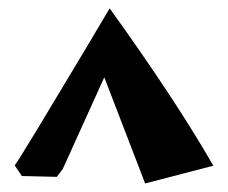

<svg xmlns="http://www.w3.org/2000/svg" viewBox="-20 -758 539 454"><path d="M239.3 -738.3Q397.5 -518.1 484.4 -366.2L323.2 -324.2L226.6 -575.2L128.4 -358.4L114.3 -339.8L31.7 -341.8L14.6 -367.2Q15.1 -364.7 71.3 -457.5Q127.4 -550.3 183.6 -644.5Z"/></svg>

Font: Noot
Style: Regular
Weight: 400
Designer: Amos Jerbi
Foundry: Amos Jerbi
Version: Version 1.000;PS 001.001;hotconv 1.0.56